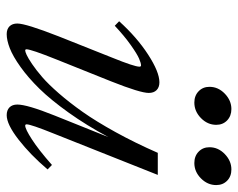

<svg xmlns="http://www.w3.org/2000/svg" viewBox="-90 -620 721 582"><g transform="rotate(90 271.0 -329.5)"><path d="M474.6 -557.6Q453.6 -557.6 440.2 -570.6Q426.8 -583.5 426.8 -603.5Q426.8 -629.9 447.5 -649.9Q468.3 -669.9 494.1 -669.9Q515.1 -669.9 528.3 -657Q541.5 -644 541.5 -624Q541.5 -597.7 521.2 -577.6Q501 -557.6 474.6 -557.6ZM291.5 -557.6Q270.5 -557.6 257.1 -570.6Q243.7 -583.5 243.7 -603.5Q243.7 -629.9 264.4 -649.9Q285.2 -669.9 311 -669.9Q332 -669.9 345.5 -657Q358.9 -644 358.9 -624Q358.9 -597.7 338.4 -577.6Q317.9 -557.6 291.5 -557.6ZM84 11.2Q68.8 11.2 60.3 2.7Q51.8 -5.9 51.8 -21Q51.8 -46.9 90.8 -146.5L155.3 -308.6Q182.6 -376 182.6 -391.1Q182.6 -396 178.7 -396Q171.9 -396 158.2 -390.1Q144.5 -384.3 117.2 -365Q89.8 -345.7 58.6 -316.4L44.9 -329.6Q93.3 -383.3 146 -417.5Q198.7 -451.7 230 -451.7Q245.1 -451.7 253.7 -443.1Q262.2 -434.6 262.2 -419.4Q262.2 -393.6 227.1 -305.2L160.6 -139.2Q129.9 -62.5 129.9 -48.8Q129.9 -44.9 133.8 -44.9Q137.2 -44.9 147 -49.3Q156.7 -53.7 174.8 -65.9Q192.9 -78.1 214.4 -96.7Q235.8 -115.2 263.7 -147.2Q291.5 -179.2 319.8 -219.2Q348.1 -259.3 380.9 -318.6Q413.6 -377.9 443.8 -446.8H510.7L385.3 -131.3Q357.4 -62 357.4 -49.3Q357.4 -44.9 361.3 -44.9Q371.6 -44.9 403.3 -65.4Q435.1 -85.9 480.5 -126L494.1 -112.8Q449.7 -60.5 403.6 -24.7Q357.4 11.2 329.6 11.2Q314.5 11.2 305.9 2.7Q297.4 -5.9 297.4 -21Q297.4 -50.8 330.6 -133.8L396 -296.9Q360.4 -230.5 321.8 -176.5Q283.2 -122.6 249.8 -88.4Q216.3 -54.2 183.8 -31Q151.4 -7.8 127 1.7Q102.5 11.2 84 11.2Z"/></g></svg>

Font: Elstob 10pt
Style: Italic
Weight: 400
Italic angle: -20°
Designer: Peter S. Baker
Version: Version 1.015